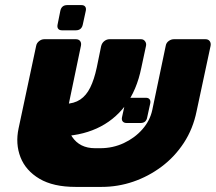

<svg xmlns="http://www.w3.org/2000/svg" viewBox="-20 -725 848 754"><path d="M374 -143Q423 -143 466 -163Q509 -183 539 -217Q569 -251 578 -293L631 -546Q633 -557 642.5 -564Q652 -571 663 -571H787Q798 -571 803.5 -563.5Q809 -556 807 -545L752 -288Q738 -219 702 -164Q666 -109 614.5 -70.5Q563 -32 503 -11.5Q443 9 379 9H277Q189 9 135 -23Q81 -55 60.5 -107.5Q40 -160 53 -221L122 -545Q124 -556 133.5 -563.5Q143 -571 154 -571H278Q289 -571 294.5 -564Q300 -557 298 -546L250 -316Q233 -233 263 -188Q293 -143 353 -143ZM208 -190 235 -317Q271 -318 295 -334Q319 -350 334.5 -381.5Q350 -413 360 -460L377 -543Q380 -556 389.5 -563.5Q399 -571 410 -571H534Q544 -571 550 -562.5Q556 -554 553 -543L535 -459Q517 -370 472 -310.5Q427 -251 359.5 -220.5Q292 -190 208 -190ZM477 -242Q467 -242 462 -248Q457 -254 459 -264L471 -319Q474 -341 497 -341H553Q563 -341 567.5 -335Q572 -329 570 -319L558 -264Q554 -242 532 -242ZM223 -606Q213 -606 208.5 -612Q204 -618 206 -628L217 -683Q222 -705 244 -705H300Q310 -705 314.5 -699Q319 -693 317 -683L305 -628Q300 -606 278 -606Z"/></svg>

Font: Rubik ExtraBold
Style: Italic
Weight: 800
Italic angle: -12°
Designer: Hubert and Fischer
Foundry: Hubert and Fischer
Version: Version 2.300;gftools[0.9.30]